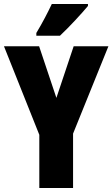

<svg xmlns="http://www.w3.org/2000/svg" viewBox="-20 -947 566 967"><path d="M423 -917V-927H241C220 -883 195 -834 163 -781V-767H282C332 -814 395 -883 423 -917ZM264 -454 177 -714H0L178 -268V0H348V-274L526 -714H351Z"/></svg>

Font: Noto Sans Arabic ExtCond Blk
Style: Regular
Weight: 900
Width: 2
Designer: Monotype Design Team, Nadine Chahine, Nizar Qandah and Khaled Hosny
Foundry: Monotype Imaging Inc.
Version: Version 2.012